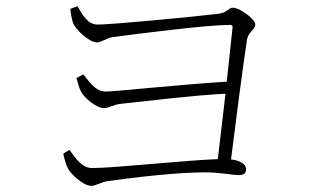

<svg xmlns="http://www.w3.org/2000/svg" viewBox="-20 -667 1040 625"><path d="M206 -179 186 -167C188 -155 195 -131 200 -121C208 -102 251 -62 277 -62C292 -62 312 -75 328 -77C427 -91 560 -106 648 -106C695 -106 738 -97 756 -97C777 -97 781 -105 781 -117C781 -134 759 -145 732 -148C746 -259 770 -447 784 -538C788 -563 811 -570 811 -588C811 -604 761 -642 738 -642C723 -642 722 -626 690 -622C626 -614 346 -587 298 -587C263 -587 247 -623 232 -647L209 -638C210 -626 214 -602 218 -592C225 -572 270 -529 295 -529C310 -529 330 -544 345 -546C444 -559 657 -586 728 -586C735 -586 738 -583 737 -577L718 -401C589 -394 355 -369 325 -369C289 -369 270 -403 251 -425L229 -413C232 -402 238 -378 244 -369C253 -349 294 -315 319 -315C335 -315 346 -326 373 -329C468 -339 601 -356 714 -362L689 -149C577 -145 354 -120 280 -120C244 -120 224 -156 206 -179Z"/></svg>

Font: Noto Serif CJK HK ExtraLight
Style: Regular
Weight: 200
Designer: Ryoko NISHIZUKA 西塚涼子 (kana & ideographs); Frank Grießhammer (Latin, Greek & Cyrillic); Wenlong ZHANG 张文龙 (bopomofo); San
Foundry: Adobe
Version: Version 2.001;hotconv 1.1.0;makeotfexe 2.6.0